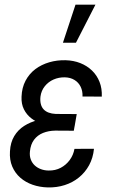

<svg xmlns="http://www.w3.org/2000/svg" viewBox="-20 -797 497 827"><path d="M210 -287.1 307.1 -286.6 297.9 -233.9 217.8 -234.4Q189 -233.9 165.3 -224.4Q141.6 -214.8 126.7 -195.1Q111.8 -175.3 108.9 -144.5Q106.9 -125.5 112.5 -110.4Q118.2 -95.2 129.4 -84.7Q140.6 -74.2 156.2 -68.4Q171.9 -62.5 189.9 -62.5Q218.3 -62 241.5 -74.2Q264.6 -86.4 280.3 -107.7Q295.9 -128.9 300.8 -155.8L384.8 -156.2Q380.9 -116.7 363.8 -85.4Q346.7 -54.2 319.8 -32.5Q293 -10.7 258.8 0.2Q224.6 11.2 185.5 10.3Q150.9 9.3 120.6 -1.2Q90.3 -11.7 67.6 -31.5Q44.9 -51.3 32.7 -79.8Q20.5 -108.4 22.9 -145Q24.9 -183.6 41.3 -210.7Q57.6 -237.8 84 -254.6Q110.4 -271.5 142.8 -279.3Q175.3 -287.1 210 -287.1ZM301.3 -252.4 215.8 -252.9Q188.5 -253.9 162.4 -262.5Q136.2 -271 115.5 -286.9Q94.7 -302.7 83 -326.2Q71.3 -349.6 72.8 -380.4Q74.2 -419.4 90.1 -449.5Q106 -479.5 132.3 -499.3Q158.7 -519 192.4 -528.8Q226.1 -538.6 262.7 -537.6Q297.4 -536.6 326.2 -525.1Q355 -513.7 376.2 -493.2Q397.5 -472.7 408.7 -444.3Q419.9 -416 418.5 -380.9L335.4 -381.3Q336.4 -404.8 327.4 -423.3Q318.4 -441.9 300.8 -452.6Q283.2 -463.4 259.3 -463.9Q233.4 -464.4 210.9 -454.6Q188.5 -444.8 173.1 -425.8Q157.7 -406.7 154.3 -380.9Q152.3 -362.8 155.8 -349.1Q159.2 -335.4 167.7 -326.2Q176.3 -316.9 189.5 -312Q202.6 -307.1 220.2 -306.2L310.5 -305.7ZM251 -612.8 305.2 -776.9H391.1L307.1 -612.8Z"/></svg>

Font: Roboto Condensed
Style: Italic
Weight: 400
Italic angle: -12°
Designer: Christian Robertson
Foundry: Google
Version: Version 3.0